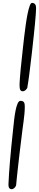

<svg xmlns="http://www.w3.org/2000/svg" viewBox="-20 -1134 272 1343"><path d="M71.8 -230Q75.2 -264.2 79.3 -299.3Q83.5 -334.5 89.4 -363.3Q95.2 -392.1 103.5 -410.4Q111.8 -428.7 123.5 -428.7Q134.8 -428.7 140.9 -424.8Q147 -420.9 149.7 -414.6Q152.3 -408.2 152.8 -400.1Q153.3 -392.1 153.3 -384.3Q153.3 -363.8 150.9 -337.4Q148.4 -311 145 -285.6Q141.6 -260.3 138.7 -239.3Q135.7 -218.3 134.8 -208.5Q123.5 -117.7 116 -53.7Q108.4 10.3 103.8 53Q99.1 95.7 96.7 120.1Q94.2 144.5 93.3 156.7Q92.8 164.1 89.4 169.9Q85.9 175.8 81.3 180.2Q76.7 184.6 71 187Q65.4 189.5 60.1 189.5Q51.3 189.5 45.2 182.1Q39.1 174.8 39.1 157.2Q40.5 123 43 83.3Q45.4 43.5 49.6 -3.9Q53.7 -51.3 59.1 -107.4Q64.5 -163.6 71.8 -230ZM134.8 -746.1Q137.2 -769 141.1 -805.4Q145 -841.8 149.9 -882.6Q154.8 -923.3 160.6 -964.6Q166.5 -1005.9 173.3 -1039.1Q180.2 -1072.3 187.7 -1093Q195.3 -1113.8 203.6 -1113.8Q212.9 -1113.8 218.8 -1110.1Q224.6 -1106.4 227.5 -1101.1Q230.5 -1095.7 231.4 -1089.1Q232.4 -1082.5 232.4 -1076.2Q232.4 -1063 230.2 -1033.7Q228 -1004.4 224.6 -967.5Q221.2 -930.7 216.8 -890.6Q212.4 -850.6 208.7 -815.9Q205.1 -781.2 202.1 -756.3Q199.2 -731.4 198.2 -724.6Q192.9 -679.2 189 -647.7Q185.1 -616.2 182.4 -595.9Q179.7 -575.7 178 -564.5Q176.3 -553.2 175.3 -547.6Q174.3 -542 174.1 -540.5Q173.8 -539.1 173.6 -538.6Q173.3 -538.1 173.1 -536.4Q172.9 -534.7 172.4 -528.3Q171.9 -521 168.5 -515.1Q165 -509.3 160.2 -504.9Q155.3 -500.5 149.7 -498Q144 -495.6 138.7 -495.6Q127.4 -495.6 122.1 -504.9Q116.7 -514.2 116.7 -537.6Q116.7 -543.9 117.4 -557.6Q118.2 -571.3 119.9 -595.5Q121.6 -619.6 125.2 -656.5Q128.9 -693.4 134.8 -746.1Z"/></svg>

Font: Meddon
Style: Regular
Weight: 400
Designer: Vernon Adams
Foundry: Vernon Adams
Version: Version 1.000